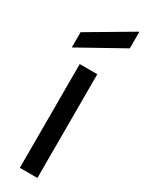

<svg xmlns="http://www.w3.org/2000/svg" viewBox="-213 -765 604 795"><g transform="rotate(30 89.0 -367.0)"><path d="M47 0V-496H131V0ZM-16 -539V-612L191 -734H194V-656Z"/></g></svg>

Font: DM Sans 36pt
Style: Regular
Weight: 400
Designer: Colophon Foundry, Jonny Pinhorn
Foundry: Colophon Foundry
Version: Version 4.004;gftools[0.9.30]